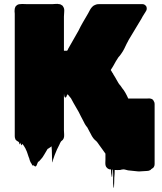

<svg xmlns="http://www.w3.org/2000/svg" viewBox="-20 -721 826 976"><path d="M561 182Q561 190 560.5 205Q560 220 559.5 229.5Q559 239 557 231Q554 212 555 187.5Q556 163 554 142Q552 142 551 141Q551 155 550.5 169.5Q550 184 548 177Q546 168 545 159Q544 150 544 140H543H538Q537 140 536.5 139.5Q536 139 534 139Q526 136 521 129Q519 127 517 121Q515 114 515.5 105.5Q516 97 516 90V60Q508 49 501 39Q494 29 488 21Q487 20 486.5 19Q486 18 485 17L476 4Q475 4 473 0Q469 -3 466 -6.5Q463 -10 459 -13L454 -19Q447 -28 441 -41Q440 -44 436 -50L424 -73Q417 -81 411.5 -90.5Q406 -100 401 -111Q396 -120 390.5 -131Q385 -142 380 -152L354 -197L341 -221L324 -242Q323 -241 322.5 -240Q322 -239 321 -238Q321 -238 319 -234Q319 -231 317 -229Q315 -225 312 -225Q308 -226 306.5 -234Q305 -242 306 -240Q306 -244 305.5 -244Q305 -244 305 -239V-59Q305 -50 306 -39Q307 -28 304 -18Q304 -17 303.5 -17Q303 -17 303 -17L300 -11L298 -9Q297 -8 294.5 -6Q292 -4 290 -2Q289 -1 288.5 1Q288 3 286 5Q284 11 282 14Q269 38 258 67L250 90Q249 93 248 100Q247 107 246 103Q244 83 244 63Q244 43 242 23Q242 22 238 26Q235 28 232 30Q229 32 226 34Q225 35 224 35Q223 35 222 36Q213 50 204.5 65.5Q196 81 184 93Q183 94 182 95Q181 96 180 98Q180 98 180 98Q177 99 173 103Q171 107 169.5 111Q168 115 166 120Q165 121 163 123.5Q161 126 158 125Q156 124 154 122Q152 120 149 119Q147 121 146 121Q145 120 143 117Q142 115 141 112.5Q140 110 138 108Q134 102 133 98Q133 97 131 93L128 82Q127 81 127 80Q127 79 126 78Q122 67 119 57Q116 47 111 38Q111 37 110.5 36.5Q110 36 110 35Q106 28 102 21.5Q98 15 93 10Q92 12 92 14Q92 16 90 17Q88 18 87.5 14Q87 10 86 8Q86 8 84 4Q83 6 83.5 8Q84 10 82 12Q82 13 81 12.5Q80 12 80 12Q76 4 77 4Q78 4 78.5 4.5Q79 5 73 -1Q73 -1 69 -3Q60 -8 58 -14Q56 -19 55.5 -22.5Q55 -26 55 -29V-651Q54 -658 54 -664.5Q54 -671 55 -677L58 -686Q59 -687 59 -687.5Q59 -688 60 -689Q62 -691 62 -691Q70 -700 83 -700Q91 -701 100 -700.5Q109 -700 116 -700H246Q254 -700 263 -701Q272 -702 280 -700Q285 -700 288.5 -698Q292 -696 295 -694Q297 -693 298 -692Q299 -691 300 -689Q308 -678 306.5 -663.5Q305 -649 305 -637V-463H320Q321 -463 321 -463.5Q321 -464 322 -464L325 -469Q325 -471 326 -472L338 -493L379 -565Q384 -576 389.5 -586Q395 -596 400 -605L428 -653Q432 -660 436 -668Q440 -676 445 -682Q452 -690 457 -693Q462 -696 468.5 -698Q475 -700 484 -700H704Q713 -700 720 -693Q723 -690 724 -688Q726 -682 726 -678Q726 -673 725 -670Q724 -670 724 -668Q723 -665 718.5 -658.5Q714 -652 713 -650Q709 -644 705.5 -638Q702 -632 699 -626L634 -518Q632 -514 629.5 -509Q627 -504 624 -499Q618 -486 611.5 -473Q605 -460 597 -449Q593 -443 589.5 -438.5Q586 -434 582 -430Q575 -420 569 -409.5Q563 -399 557 -388L548 -373L547 -372Q548 -374 545.5 -369.5Q543 -365 543 -365L548 -357Q549 -356 549 -355Q549 -354 550 -353Q551 -352 552 -350.5Q553 -349 556 -344Q556 -342 558 -340L563 -332L582 -299L586 -293Q593 -286 601 -273Q609 -264 617 -250Q625 -236 632 -220H723Q729 -220 735.5 -220.5Q742 -221 748 -219Q758 -216 761 -208Q766 -201 766 -193V113Q766 118 765 121Q763 127 761 129Q759 131 759 132L750 138Q746 141 747 141Q748 141 743 144Q736 148 727.5 148Q719 148 711 149Q703 149 695 150Q687 151 679 150Q667 149 655 147.5Q643 146 631 145Q625 144 619 142Q613 140 607 140Q603 140 599 141Q595 142 591 143Q577 144 563 143Q563 153 562.5 162.5Q562 172 561 182Z"/></svg>

Font: Rubik Wet Paint
Style: Regular
Weight: 400
Designer: Hubert and Fischer, NaN
Foundry: Hubert and Fischer, NaN
Version: Version 2.200